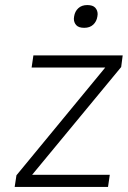

<svg xmlns="http://www.w3.org/2000/svg" viewBox="-20 -739 505 759"><path d="M38 0 45 -46 396 -472H105L112 -520H465L459 -474L107 -48H414L407 0ZM313 -629Q291 -629 281.5 -639.5Q272 -650 272 -665Q272 -669 273 -674Q276 -694 289.5 -706.5Q303 -719 325 -719Q347 -719 356.5 -708.5Q366 -698 366 -683Q366 -679 365 -674Q362 -654 348.5 -641.5Q335 -629 313 -629Z"/></svg>

Font: Lexend ExtLt
Style: Italic
Weight: 250
Italic angle: -8.13011°
Designer: Bonnie Shaver-Troup, Thomas Jockin
Foundry: Lexend
Version: Version 1.007